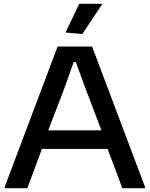

<svg xmlns="http://www.w3.org/2000/svg" viewBox="-20 -983 782 1003"><path d="M5 -8 281 -740H461L737 -8V0H619L542 -205H199L123 0H5ZM510 -302 428 -517 376 -659H365L314 -516L232 -302ZM322 -813 394 -963H515L410 -805Z"/></svg>

Font: Encode Sans Wide
Style: Medium
Weight: 500
Designer: Pablo Impallari, Andres Torresi
Foundry: Pablo Impallari, Andres Torresi
Version: Version 1.000; ttfautohint (v1.00) -l 8 -r 50 -G 200 -x 14 -